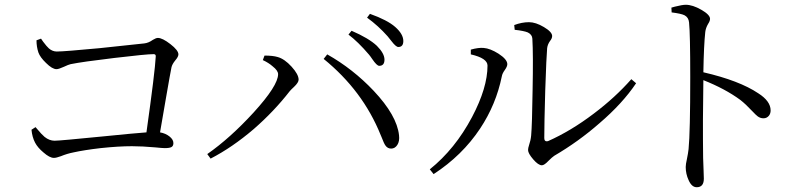

<svg xmlns="http://www.w3.org/2000/svg" viewBox="-20 -762 3344 805"><path d="M206 -100Q188 -100 162 -123Q138 -143 127 -164Q115 -187 112 -218L129 -229Q131 -227 135 -222Q155 -198 167 -188Q187 -172 209 -172Q230 -172 411 -190Q550 -204 594 -207Q630 -463 633 -525Q634 -535 624 -535Q594 -535 459.5 -519Q325 -503 276 -493Q267 -491 248 -482Q226 -472 217 -472Q199 -472 173 -498Q148 -522 141 -542Q133 -566 133 -593L152 -600Q155 -596 161 -587Q176 -567 185 -559Q200 -546 218 -546Q249 -546 397 -560Q525 -573 585 -580Q603 -582 621 -595Q634 -603 642 -603Q661 -603 694.5 -577Q728 -551 728 -534Q728 -524 715 -509Q702 -493 699 -480Q694 -456 676 -352Q660 -256 651 -207Q674 -203 690.5 -190Q707 -177 707 -162Q707 -150 699 -145.5Q691 -141 671 -141Q660 -141 632 -144Q576 -149 533 -149Q477 -149 402 -141Q333 -133 288 -123Q262 -118 235 -107Q216 -100 206 -100Z M863 -97 849 -116Q945 -183 1043 -290Q1146 -403 1146 -451Q1146 -466 1123 -484Q1106 -499 1082 -510L1089 -529Q1124 -529 1144 -523Q1173 -515 1202.5 -482.5Q1232 -450 1232 -428Q1232 -416 1213 -398Q1201 -387 1195 -380Q1129 -295 1044 -221Q954 -144 863 -97ZM1620 -139Q1605 -139 1596 -152Q1590 -160 1579 -189Q1577 -194 1576 -196Q1501 -382 1337 -515L1352 -534Q1460 -473 1547 -381Q1644 -278 1653 -195Q1656 -170 1646 -154.5Q1636 -139 1620 -139ZM1570 -486Q1560 -486 1541 -514Q1533 -526 1527 -533Q1481 -587 1441 -617L1454 -633Q1526 -602 1560 -570Q1592 -538 1592 -512Q1592 -486 1570 -486ZM1650 -565Q1640 -565 1621 -590Q1611 -603 1605 -610Q1566 -654 1519 -688L1531 -704Q1604 -678 1637 -649Q1671 -619 1671 -590Q1671 -565 1650 -565Z M1798 -32 1782 -52Q1888 -137 1959 -271Q2024 -394 2024 -487Q2024 -518 1954 -534V-554Q1986 -563 2008 -561Q2035 -559 2070 -537Q2107 -513 2107 -493Q2107 -483 2096.5 -468.5Q2086 -454 2084 -442Q2060 -324 1993 -223Q1918 -110 1798 -32ZM2252 -69Q2237 -69 2215.5 -94Q2194 -119 2194 -133Q2194 -141 2198 -153Q2205 -173 2207 -194Q2211 -239 2213 -383Q2216 -534 2212 -600Q2211 -617 2193 -626Q2176 -633 2138 -637L2136 -657Q2168 -669 2198 -669Q2226 -669 2260.5 -648.5Q2295 -628 2295 -611Q2295 -601 2286 -590Q2276 -576 2274 -560Q2271 -529 2266 -382Q2262 -243 2262 -183Q2262 -167 2277 -170Q2374 -213 2470 -286Q2559 -353 2627 -430L2647 -413Q2590 -328 2493 -245Q2405 -168 2304 -109Q2295 -103 2280 -88Q2262 -69 2252 -69Z M2901 23Q2880 23 2867 -7Q2855 -33 2855 -62Q2855 -73 2860 -95Q2865 -119 2867 -137Q2874 -208 2874 -438Q2874 -620 2869 -668Q2867 -689 2850 -698Q2836 -705 2796 -710L2795 -730Q2800 -731 2809 -734Q2841 -742 2855 -742Q2884 -742 2920.5 -721Q2957 -700 2957 -683Q2957 -674 2949 -662Q2939 -645 2937 -628Q2931 -574 2929 -459Q3080 -424 3159 -371Q3211 -338 3211 -299Q3211 -286 3204 -277Q3195 -266 3181 -266Q3168 -266 3157 -274Q3150 -279 3134 -296Q3107 -325 3084 -343Q3020 -390 2929 -426Q2926 -258 2928 -100Q2929 -78 2930 -45Q2931 -21 2931 -13Q2931 23 2901 23Z"/></svg>

Font: GenRyuMin TW R
Style: Regular
Weight: 400
Version: Version 1.501;PS 1;hotconv 16.6.51;makeotf.lib2.5.65220